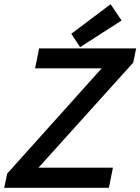

<svg xmlns="http://www.w3.org/2000/svg" viewBox="-32 -888 664 908"><path d="M2 -67 449 -565H134L153 -659H612L598 -592L150 -95H502L483 0H-12ZM305 -728 491 -868 543 -791 347 -665Z"/></svg>

Font: Codetta
Style: Bold Italic
Weight: 700
Italic angle: -11°
Designer: Ulrich Proeller
Foundry: PROSA GmbH
Version: Version 2.00;September 29, 2018;FontCreator 11.5.0.2427 64-b